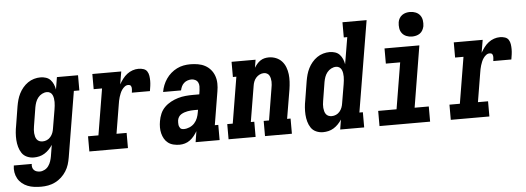

<svg xmlns="http://www.w3.org/2000/svg" viewBox="-65 -938 3622 1323"><g transform="rotate(-5 1746.5 -276.0)"><path d="M171 213Q146 213 122.5 210Q99 207 77.5 198.5Q56 190 38.5 175.5Q21 161 10 141.5Q-1 122 -5 98.5Q-9 75 -5 51H119Q117 63 119.5 74Q122 85 129.5 93Q137 101 148 104.5Q159 108 171 108Q187 108 203.5 99.5Q220 91 230.5 76Q241 61 246.5 44.5Q252 28 255 11L268 -68Q257 -51 243 -36.5Q229 -22 212 -11.5Q195 -1 176 3.5Q157 8 138 8Q113 8 90.5 -2Q68 -12 55 -31.5Q42 -51 35.5 -74.5Q29 -98 27.5 -122.5Q26 -147 28 -172.5Q30 -198 35 -223L56 -353Q60 -376 66 -397.5Q72 -419 82.5 -440Q93 -461 108.5 -479.5Q124 -498 143.5 -511.5Q163 -525 185.5 -531.5Q208 -538 230 -538Q250 -538 268.5 -532Q287 -526 299.5 -512.5Q312 -499 319.5 -481.5Q327 -464 330 -445L344 -530H490V-425H452L377 28Q373 53 365.5 77Q358 101 344 123Q330 145 310.5 163Q291 181 267.5 192.5Q244 204 219.5 208.5Q195 213 171 213ZM207 -97Q223 -97 237.5 -103.5Q252 -110 262.5 -122.5Q273 -135 278.5 -149.5Q284 -164 286 -179L308 -309Q310 -322 311.5 -335Q313 -348 313 -360.5Q313 -373 311 -385.5Q309 -398 304 -409Q299 -420 289 -426.5Q279 -433 266 -433Q249 -433 232.5 -424.5Q216 -416 204.5 -401.5Q193 -387 187 -370Q181 -353 178 -336L157 -206Q155 -194 154 -182Q153 -170 154 -158.5Q155 -147 158 -135.5Q161 -124 167.5 -115Q174 -106 184.5 -101.5Q195 -97 207 -97Z M522 0V-105H594L647 -425H589V-530H789L774 -442Q785 -461 798.5 -479Q812 -497 829.5 -510.5Q847 -524 867.5 -531Q888 -538 909 -538Q927 -538 943.5 -532.5Q960 -527 968.5 -513.5Q977 -500 979.5 -483Q982 -466 982 -448.5Q982 -431 979.5 -413Q977 -395 974 -378H849Q850 -384 850.5 -390Q851 -396 851.5 -402Q852 -408 851 -413.5Q850 -419 847.5 -424Q845 -429 839.5 -431Q834 -433 828 -433Q815 -433 804 -424.5Q793 -416 785 -404.5Q777 -393 772 -380.5Q767 -368 763 -355.5Q759 -343 756.5 -330Q754 -317 752 -304L719 -105H789V0Z M1146 8Q1125 8 1104 3Q1083 -2 1067 -14Q1051 -26 1041 -43.5Q1031 -61 1026 -81Q1021 -101 1021 -122.5Q1021 -144 1025 -166Q1029 -191 1039.5 -216Q1050 -241 1069.5 -260.5Q1089 -280 1113.5 -293Q1138 -306 1163.5 -313.5Q1189 -321 1215 -323.5Q1241 -326 1266 -326H1311L1315 -353Q1317 -367 1317 -381.5Q1317 -396 1311 -408Q1305 -420 1292.5 -426.5Q1280 -433 1266 -433Q1253 -433 1239 -428.5Q1225 -424 1214 -414Q1203 -404 1197 -391Q1191 -378 1188 -364H1064Q1068 -388 1077 -410.5Q1086 -433 1100 -453.5Q1114 -474 1133 -490.5Q1152 -507 1174 -518Q1196 -529 1219.5 -533.5Q1243 -538 1266 -538Q1293 -538 1319.5 -533.5Q1346 -529 1368.5 -517Q1391 -505 1407.5 -485.5Q1424 -466 1432.5 -441.5Q1441 -417 1441.5 -390Q1442 -363 1437 -335L1399 -105H1423V0H1257L1269 -75Q1259 -58 1246.5 -42.5Q1234 -27 1218 -15Q1202 -3 1183 2.5Q1164 8 1146 8Q1146 8 1146 8Q1146 8 1146 8ZM1185 -97Q1204 -97 1224 -105.5Q1244 -114 1258 -129.5Q1272 -145 1279.5 -164.5Q1287 -184 1290 -204L1293 -221H1266Q1255 -221 1243.5 -220Q1232 -219 1220.5 -217Q1209 -215 1197.5 -211Q1186 -207 1175.5 -200.5Q1165 -194 1158.5 -183.5Q1152 -173 1150 -161Q1149 -154 1149 -146.5Q1149 -139 1149.5 -132Q1150 -125 1152.5 -118.5Q1155 -112 1159 -106.5Q1163 -101 1170 -99Q1177 -97 1185 -97Z M1485 0V-105H1523L1576 -425H1552V-530H1718L1709 -475Q1717 -488 1727.5 -500.5Q1738 -513 1751.5 -522Q1765 -531 1780 -534.5Q1795 -538 1810 -538Q1836 -538 1859.5 -528.5Q1883 -519 1899.5 -501Q1916 -483 1925 -459.5Q1934 -436 1937 -411Q1940 -386 1938.5 -359.5Q1937 -333 1933 -307L1899 -105H1923V0H1737V-105H1774L1810 -324Q1810 -324 1810 -324Q1810 -324 1810 -324Q1812 -335 1813.5 -347Q1815 -359 1814.5 -370.5Q1814 -382 1811.5 -393Q1809 -404 1803.5 -413.5Q1798 -423 1788 -428Q1778 -433 1767 -433Q1752 -433 1737.5 -426Q1723 -419 1712.5 -407Q1702 -395 1696.5 -380.5Q1691 -366 1689 -351L1648 -105H1672V0Z M2138 8Q2113 8 2090.5 -2Q2068 -12 2055 -31.5Q2042 -51 2035.5 -74.5Q2029 -98 2027.5 -122.5Q2026 -147 2028 -172.5Q2030 -198 2035 -223L2056 -353Q2060 -376 2066 -397.5Q2072 -419 2082.5 -440Q2093 -461 2108.5 -479.5Q2124 -498 2143.5 -511.5Q2163 -525 2185.5 -531.5Q2208 -538 2230 -538Q2250 -538 2268.5 -532Q2287 -526 2299.5 -512.5Q2312 -499 2319.5 -481.5Q2327 -464 2330 -445L2361 -630H2337V-735H2504L2399 -105H2423V0H2257L2268 -68Q2257 -51 2243 -36.5Q2229 -22 2212 -11.5Q2195 -1 2176 3.5Q2157 8 2138 8ZM2207 -97Q2223 -97 2237.5 -103.5Q2252 -110 2262.5 -122.5Q2273 -135 2278.5 -149.5Q2284 -164 2286 -179L2308 -309Q2310 -322 2311.5 -335Q2313 -348 2313 -360.5Q2313 -373 2311 -385.5Q2309 -398 2304 -409Q2299 -420 2289 -426.5Q2279 -433 2266 -433Q2249 -433 2232.5 -424.5Q2216 -416 2204.5 -401.5Q2193 -387 2187 -370Q2181 -353 2178 -336L2157 -206Q2155 -194 2154 -182Q2153 -170 2154 -158.5Q2155 -147 2158 -135.5Q2161 -124 2167.5 -115Q2174 -106 2184.5 -101.5Q2195 -97 2207 -97Z M2529 0V-105H2656L2709 -425H2610V-530H2851L2781 -105H2879V0ZM2806 -595Q2786 -595 2767.5 -602.5Q2749 -610 2737.5 -625Q2726 -640 2723 -660Q2720 -680 2723 -701Q2725 -715 2732.5 -728Q2740 -741 2752 -749.5Q2764 -758 2778 -761.5Q2792 -765 2806 -765Q2827 -765 2845.5 -757.5Q2864 -750 2875.5 -735Q2887 -720 2890 -700Q2893 -680 2890 -659Q2887 -645 2880 -632Q2873 -619 2861 -610.5Q2849 -602 2834.5 -598.5Q2820 -595 2806 -595Z M3022 0V-105H3094L3147 -425H3089V-530H3289L3274 -442Q3285 -461 3298.5 -479Q3312 -497 3329.5 -510.5Q3347 -524 3367.5 -531Q3388 -538 3409 -538Q3427 -538 3443.5 -532.5Q3460 -527 3468.5 -513.5Q3477 -500 3479.5 -483Q3482 -466 3482 -448.5Q3482 -431 3479.5 -413Q3477 -395 3474 -378H3349Q3350 -384 3350.5 -390Q3351 -396 3351.5 -402Q3352 -408 3351 -413.5Q3350 -419 3347.5 -424Q3345 -429 3339.5 -431Q3334 -433 3328 -433Q3315 -433 3304 -424.5Q3293 -416 3285 -404.5Q3277 -393 3272 -380.5Q3267 -368 3263 -355.5Q3259 -343 3256.5 -330Q3254 -317 3252 -304L3219 -105H3289V0Z"/></g></svg>

Font: Iosevka Slab Extrabold Oblique
Style: Regular
Weight: 800
Italic angle: -9°
Monospace: yes
Designer: Belleve Invis
Foundry: Belleve Invis
Version: Version 11.1.1; ttfautohint (v1.8.3)